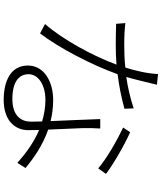

<svg xmlns="http://www.w3.org/2000/svg" viewBox="62 -895 876 1040"><g transform="rotate(90 500.0 -375.0)"><path d="M892 -469 922 -511C877 -546 769 -610 696 -642L671 -604C735 -574 841 -514 892 -469ZM638 -165 639 -105C639 -52 608 -4 516 -4C424 -4 382 -39 382 -92C382 -144 439 -183 521 -183C562 -183 601 -176 638 -165ZM676 -480H625C627 -403 633 -298 636 -211C600 -220 562 -225 521 -225C424 -225 335 -177 335 -88C335 5 419 43 521 43C633 43 685 -18 685 -90L684 -149C755 -119 815 -73 862 -31L890 -75C838 -119 768 -168 682 -198L674 -384C673 -416 674 -439 676 -480ZM439 -787 381 -793C379 -738 363 -670 346 -616C302 -611 261 -610 222 -610C175 -610 139 -612 105 -616L109 -566C143 -565 186 -564 221 -564C257 -564 294 -565 330 -568C285 -445 195 -277 110 -181L161 -154C241 -259 331 -432 382 -574C447 -582 511 -595 569 -611L567 -661C509 -642 452 -629 397 -621C414 -680 429 -748 439 -787Z"/></g></svg>

Font: GenYoGothic2 TW L
Style: Regular
Weight: 300
Version: Version 2.100;PS 2.1;hotconv 16.6.51;makeotf.lib2.5.65220 DE